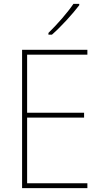

<svg xmlns="http://www.w3.org/2000/svg" viewBox="-20 -971 528 991"><path d="M389 -944V-951H359C328 -905 275 -845 230 -801V-792H248C296 -834 354 -898 389 -944ZM431 0V-25H120V-364H414V-389H120V-689H431V-714H94V0Z"/></svg>

Font: Noto Sans Ethiopic SemiCondensed Thin
Style: Regular
Weight: 100
Width: 4
Designer: Monotype Design Team
Foundry: Monotype Imaging Inc.
Version: Version 2.102